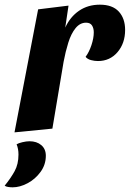

<svg xmlns="http://www.w3.org/2000/svg" viewBox="-49 -550 555 821"><path d="M13 16 114 -510 244 -526 230 -432Q251 -478 289 -504Q327 -530 378 -530Q432 -530 459 -500.5Q486 -471 486 -422Q486 -365 453.5 -327Q421 -289 370 -289Q355 -289 340 -293Q325 -297 317 -307Q332 -327 342 -357Q352 -387 352 -412Q352 -429 344.5 -441Q337 -453 319 -453Q293 -453 274 -429.5Q255 -406 243 -367.5Q231 -329 223 -286L175 0ZM5 251Q-4 251 -14 249.5Q-24 248 -29 244Q-3 212 13.5 182Q30 152 30 111Q30 86 22 67Q30 62 47 58Q64 54 77 54Q108 54 127.5 70.5Q147 87 147 116Q147 154 124.5 185Q102 216 69 233.5Q36 251 5 251Z"/></svg>

Font: Sansita Swashed SemiBold
Style: Regular
Weight: 600
Designer: Pablo Cosgaya
Foundry: Omnibus-Type
Version: Version 1.003; ttfautohint (v1.8.3)